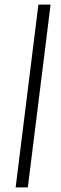

<svg xmlns="http://www.w3.org/2000/svg" viewBox="-20 -707 267 835"><path d="M147 -687H200L101 108H48Z"/></svg>

Font: Yrsa Light
Style: Italic
Weight: 300
Italic angle: -7.10001°
Designer: Anna Giedrys (Yrsa+Rasa design), David Brezina (Yrsa art-direction, Rasa art-direction, design)
Foundry: Rosetta Type Foundry
Version: Version 2.004